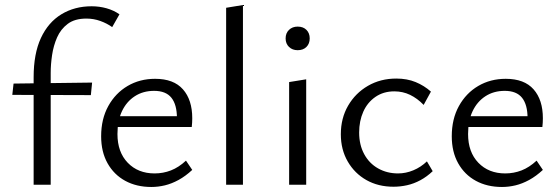

<svg xmlns="http://www.w3.org/2000/svg" viewBox="-20 -736 2229 765"><path d="M114 0V-428Q114 -522 143 -584.5Q172 -647 224.5 -679Q277 -711 345 -711Q376 -711 404.5 -703Q433 -695 456 -679L427 -628Q406 -643 379.5 -652.5Q353 -662 324 -662Q278 -662 250 -641Q222 -620 207.5 -587Q193 -554 187.5 -516.5Q182 -479 182 -446V0ZM29 -358 34 -403 347 -407 342 -357Z M583 9Q524 9 479 -15.5Q434 -40 408.5 -85.5Q383 -131 383 -193Q383 -262 411.5 -313.5Q440 -365 488.5 -393.5Q537 -422 598 -422Q672 -422 709 -380Q746 -338 746 -265Q746 -257 745.5 -247.5Q745 -238 744 -230H685V-265Q685 -319 663 -346.5Q641 -374 594 -374Q550 -374 517 -352.5Q484 -331 466 -293Q448 -255 448 -202Q448 -130 489 -87.5Q530 -45 596 -45Q630 -45 661 -57Q692 -69 721 -96L746 -59Q719 -34 691.5 -19Q664 -4 637 2.5Q610 9 583 9ZM421 -230 430 -273H735V-230Z M881 0V-705L948 -716V0Z M1132 0V-409L1200 -420V0ZM1166 -536Q1145 -536 1131.5 -549Q1118 -562 1118 -583Q1118 -604 1131.5 -617Q1145 -630 1166 -630Q1188 -630 1201 -617Q1214 -604 1214 -583Q1214 -562 1201 -549Q1188 -536 1166 -536Z M1548 8Q1487 8 1440 -18.5Q1393 -45 1365.5 -92.5Q1338 -140 1338 -201Q1338 -265 1367 -315Q1396 -365 1446 -394Q1496 -423 1559 -423Q1602 -423 1636 -409Q1670 -395 1697 -371L1668 -318Q1643 -344 1614 -358Q1585 -372 1551 -372Q1508 -372 1476 -350Q1444 -328 1427.5 -291Q1411 -254 1411 -208Q1411 -159 1431 -122Q1451 -85 1486.5 -65Q1522 -45 1566 -45Q1597 -45 1627 -57.5Q1657 -70 1681 -93L1704 -54Q1681 -32 1655 -18Q1629 -4 1602 2Q1575 8 1548 8Z M1980 9Q1921 9 1876 -15.5Q1831 -40 1805.5 -85.5Q1780 -131 1780 -193Q1780 -262 1808.5 -313.5Q1837 -365 1885.5 -393.5Q1934 -422 1995 -422Q2069 -422 2106 -380Q2143 -338 2143 -265Q2143 -257 2142.5 -247.5Q2142 -238 2141 -230H2082V-265Q2082 -319 2060 -346.5Q2038 -374 1991 -374Q1947 -374 1914 -352.5Q1881 -331 1863 -293Q1845 -255 1845 -202Q1845 -130 1886 -87.5Q1927 -45 1993 -45Q2027 -45 2058 -57Q2089 -69 2118 -96L2143 -59Q2116 -34 2088.5 -19Q2061 -4 2034 2.5Q2007 9 1980 9ZM1818 -230 1827 -273H2132V-230Z"/></svg>

Font: Ysabeau Office
Style: Regular
Weight: 400
Designer: Christian Thalmann (Catharsis Fonts)
Version: Version 2.001;gftools[0.9.30]; featfreeze: tnum,lnum,ss02